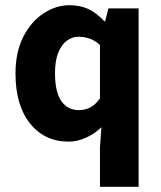

<svg xmlns="http://www.w3.org/2000/svg" viewBox="-20 -528 613 732"><path d="M361.1 184.1V32.7L366.6 -43Q342.6 -19.3 309.1 -3.7Q275.6 12 242.2 12Q149.8 12 94.4 -57.4Q39.1 -126.8 39.1 -247.8Q39.1 -328.9 68.6 -387.2Q98.1 -445.4 145.5 -476.7Q192.9 -508.1 245 -508.1Q285.6 -508.1 316.8 -493.6Q348.1 -479.1 377.5 -447.2H381L393.3 -496.1H508.4V184.1ZM280.4 -108.2Q304.3 -108.2 323.9 -118.2Q343.4 -128.2 361.1 -152.9V-356.4Q341.7 -374.3 320.8 -381.1Q299.8 -387.9 279.2 -387.9Q255.4 -387.9 235.1 -373Q214.7 -358.2 202.2 -327.5Q189.7 -296.8 189.7 -249.5Q189.7 -176.9 213.9 -142.6Q238.1 -108.2 280.4 -108.2Z"/></svg>

Font: Mada
Style: Regular
Weight: 400
Designer: Khaled Hosny
Version: Version 1.5